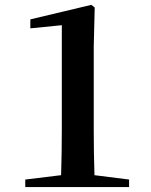

<svg xmlns="http://www.w3.org/2000/svg" viewBox="-20 -755 610 775"><path d="M82 0V-30.3L226.6 -47.9Q229.5 -138.7 229.5 -229.5V-653.3L102.5 -640.6V-676.8L348.6 -735.4L362.3 -724.6L358.4 -567.4V-229.5Q358.4 -138.7 361.3 -47.9L501 -30.3V0Z"/></svg>

Font: Bpmf GenYo Min B
Style: B
Weight: 700
Foundry: But Ko
Version: Version 1.320